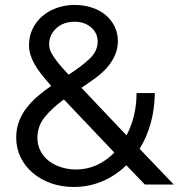

<svg xmlns="http://www.w3.org/2000/svg" viewBox="-20 -739 721 769"><path d="M44.9 -188Q44.9 -223.1 56.4 -253.2Q67.9 -283.2 87.4 -308.1Q106.9 -333 132.1 -354.5Q157.2 -376 185.1 -395Q161.1 -421.9 144 -443.8Q127 -465.8 116.5 -485.4Q106 -504.9 101.1 -522.5Q96.2 -540 96.2 -559.1Q96.2 -593.3 110.1 -622.6Q124 -651.9 148.4 -673.3Q172.9 -694.8 206.5 -707Q240.2 -719.2 278.8 -719.2Q314.9 -719.2 346.4 -709.2Q377.9 -699.2 401.4 -680.2Q424.8 -661.1 438.5 -634Q452.1 -606.9 452.1 -574.2Q452.1 -544.4 440.7 -518.3Q429.2 -492.2 409.7 -469.5Q390.1 -446.8 363 -427Q335.9 -407.2 306.2 -387.2L486.8 -196.8Q505.9 -232.9 516.4 -275.4Q526.9 -317.9 526.9 -366.2H600.1Q599.1 -301.3 583.5 -245.1Q567.9 -189 539.1 -143.1L675.8 0H560.1L485.8 -77.1Q442.9 -35.2 389.4 -12.7Q335.9 9.8 274.9 9.8Q226.1 9.8 184.1 -5.1Q142.1 -20 111.1 -46.6Q80.1 -73.2 62.5 -109.1Q44.9 -145 44.9 -188ZM129.9 -187Q129.9 -157.2 142.8 -133.1Q155.8 -108.9 177.5 -93Q199.2 -77.1 226.8 -68.6Q254.4 -60.1 284.2 -60.1Q329.1 -60.1 368.2 -78.1Q407.2 -96.2 438 -127.9L235.8 -340.8Q189 -306.6 159.4 -270.3Q129.9 -233.9 129.9 -187ZM176.8 -561Q176.8 -549.8 180.4 -539.3Q184.1 -528.8 192.6 -515.4Q201.2 -502 216.1 -483.4Q231 -464.8 254.9 -439.9Q306.6 -473.1 338.9 -503.7Q371.1 -534.2 371.1 -571.8Q371.1 -606.9 345 -629.4Q318.8 -651.9 278.8 -651.9Q233.9 -651.9 205.3 -625.5Q176.8 -599.1 176.8 -561Z"/></svg>

Font: Raleway Medium
Style: Regular
Weight: 500
Designer: Matt McInerney, Pablo Impallari, Rodrigo Fuenzalida
Foundry: Matt McInerney, Pablo Impallari, Rodrigo Fuenzalida
Version: Version 3.000g; ttfautohint (v1.5) -l 8 -r 28 -G 28 -x 14 -D